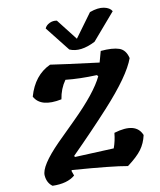

<svg xmlns="http://www.w3.org/2000/svg" viewBox="-144 -1127 1027 1229"><g transform="rotate(-15 369.0 -512.0)"><path d="M18 -79Q18 -141 160 -262Q223 -315 290 -370Q458 -509 514 -605L507 -614Q396 -619 305 -637Q264 -589 248 -523Q109 -507 75 -587Q124 -716 235 -756Q304 -739 545 -687L571 -757Q649 -757 689.5 -739Q730 -721 738 -665Q690 -560 505 -390Q383 -278 233 -152L236 -144Q473 -133 490 -133Q510 -175 520 -228Q669 -259 697 -166Q681 -115 649 -78.5Q617 -42 549 0Q455 -26 197 -68L191 -65L200 -31Q146 8 50 -3Q18 -30 18 -79ZM548 -824Q445 -782 379 -818L268 -987Q278 -1006 301.5 -1015Q325 -1024 350 -1017L444 -872L569 -1015Q625 -1030 662.5 -1019Q700 -1008 711 -983Z"/></g></svg>

Font: Tillana
Style: Bold
Weight: 700
Designer: Lipi Raval (Devanagari, Latin), Jonny Pinhorn (Latin)
Foundry: Indian Type Foundry
Version: Version 2.002;PS 1.0;hotconv 1.0.79;makeotf.lib2.5.61930; tt